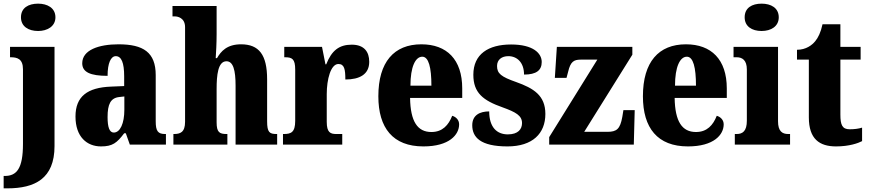

<svg xmlns="http://www.w3.org/2000/svg" viewBox="-43 -793 4764 1053"><path d="M166 -623C216 -623 261 -648 261 -698C261 -750 216 -773 166 -773C113 -773 72 -750 72 -698C72 -648 113 -623 166 -623ZM-23 240H-3C148 240 256 187 256 8V-536H12V-479H15C52 -479 83 -470 83 -413V-4C83 131 49 172 -17 172H-23Z M511 10C574 10 598 -9 638 -62H647L669 0H867V-58H863C823 -58 811 -74 811 -128V-381C811 -506 743 -550 607 -550C499 -550 408 -519 408 -446C408 -397 453 -377 547 -377C547 -447 565 -485 592 -485C623 -485 638 -449 638 -374V-321L566 -318C436 -313 371 -264 371 -154C371 -42 434 10 511 10ZM581 -66C557 -66 547 -96 547 -151C547 -221 563 -256 612 -261L639 -264V-191C639 -116 616 -66 581 -66Z M908 0H1204V-58H1200C1161 -58 1145 -67 1145 -122V-305C1145 -380 1152 -457 1199 -457C1236 -457 1249 -408 1249 -323V0H1477V-58H1474C1435 -58 1422 -67 1422 -128V-358C1422 -493 1377 -550 1279 -550C1202 -550 1169 -512 1147 -474H1140C1142 -504 1145 -555 1145 -606V-760H903V-703H917C930 -703 972 -696 972 -644V-125C972 -67 945 -58 911 -58H908Z M1509 0H1834V-58H1802C1769 -58 1749 -66 1749 -125V-277C1749 -358 1771 -442 1813 -442C1846 -442 1851 -412 1851 -357C1929 -357 1982 -385 1982 -454C1982 -508 1955 -548 1886 -548C1817 -548 1776 -516 1746 -440H1742L1723 -536H1516V-479H1520C1559 -479 1576 -470 1576 -411V-130C1576 -67 1553 -58 1513 -58H1509Z M2279 10C2421 10 2475 -54 2475 -111C2475 -135 2458 -152 2437 -158C2417 -107 2384 -69 2323 -69C2247 -69 2208 -126 2206 -256H2492V-308C2492 -467 2407 -550 2268 -550C2118 -550 2032 -453 2032 -265C2032 -91 2112 10 2279 10ZM2323 -323H2208C2208 -426 2235 -482 2273 -482C2308 -482 2323 -423 2323 -323Z M2740 10C2878 10 2948 -61 2948 -168C2948 -270 2883 -309 2788 -343C2705 -372 2683 -390 2683 -431C2683 -466 2709 -485 2745 -485C2793 -485 2831 -450 2831 -384C2898 -384 2928 -407 2928 -453C2928 -501 2881 -549 2760 -549C2635 -549 2553 -496 2553 -383C2553 -284 2606 -242 2714 -204C2786 -178 2820 -159 2820 -118C2820 -85 2799 -56 2742 -56C2683 -56 2640 -94 2640 -182C2589 -182 2547 -162 2547 -106C2547 -41 2591 10 2740 10Z M2969 0H3433L3438 -189H3376L3370 -152C3358 -85 3339 -70 3288 -70H3161L3425 -493V-536H3011L3000 -366H3064L3073 -400C3086 -455 3104 -466 3142 -466H3233L2969 -41Z M3730 10C3872 10 3926 -54 3926 -111C3926 -135 3909 -152 3888 -158C3868 -107 3835 -69 3774 -69C3698 -69 3659 -126 3657 -256H3943V-308C3943 -467 3858 -550 3719 -550C3569 -550 3483 -453 3483 -265C3483 -91 3563 10 3730 10ZM3774 -323H3659C3659 -426 3686 -482 3724 -482C3759 -482 3774 -423 3774 -323Z M4134 -623C4185 -623 4228 -648 4228 -698C4228 -750 4185 -773 4134 -773C4081 -773 4041 -750 4041 -698C4041 -648 4081 -623 4134 -623ZM3987 0H4290V-58H4280C4247 -58 4224 -73 4224 -128V-536H3980V-479H3997C4028 -479 4053 -463 4053 -412V-131C4053 -74 4030 -58 3997 -58H3987Z M4542 10C4615 10 4664 -8 4685 -19V-93C4666 -87 4642 -84 4617 -84C4576 -84 4566 -108 4566 -165V-466H4677V-536H4566V-660H4468C4459 -617 4444 -586 4428 -567C4411 -546 4378 -520 4328 -520V-466H4393V-149C4393 -31 4451 10 4542 10Z"/></svg>

Font: Noto Serif Khmer Condensed Black
Style: Regular
Weight: 900
Width: 3
Designer: Danh Hong and the Monotype Design Team
Foundry: Monotype Imaging Inc.
Version: Version 2.004